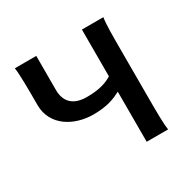

<svg xmlns="http://www.w3.org/2000/svg" viewBox="-118 -618 741 738"><g transform="rotate(-30 252.5 -249.0)"><path d="M332 -498V-290.5C309.1 -275.9 276.4 -263.7 219.7 -263.7C161.6 -263.7 129.4 -292 129.4 -346.7V-498H34.2C39.1 -470.7 39.1 -398.9 39.1 -332C39.1 -239.3 124 -192.9 207.5 -192.9C270 -192.9 302.2 -207 332 -222.2V0H427.2C422.4 -27.3 422.4 -79.6 422.4 -146.5V-351.6C422.4 -418.5 422.4 -470.7 427.2 -498Z"/></g></svg>

Font: Andika
Style: Regular
Weight: 400
Designer: Victor Gaultney, Annie Olsen, Julie Remington, Don Collingsworth, Eric Hays
Foundry: SIL International
Version: Version 1.000